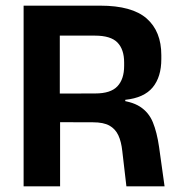

<svg xmlns="http://www.w3.org/2000/svg" viewBox="-20 -659 634 679"><path d="M427 0 412.5 -124.5Q409 -158 398.5 -180.5Q388 -203 367 -214.8Q346 -226.5 309 -226.5L154.5 -227V-328L317 -328.5Q371.5 -328.5 395.2 -353.8Q419 -379 419 -426V-438Q419 -484.5 395.2 -508.8Q371.5 -533 316 -533H153V-639H334.5Q447 -639 498.8 -593.5Q550.5 -548 550.5 -464V-450Q550.5 -387 520 -350Q489.5 -313 423 -306V-288L386.5 -306Q443.5 -302 474.8 -282Q506 -262 520.5 -226.8Q535 -191.5 542.5 -139.5L562 0ZM63.5 0V-639H191.5V-292L192.5 -243.5V0Z"/></svg>

Font: Anek Odia SemiBold
Style: Regular
Weight: 600
Version: Version 1.003